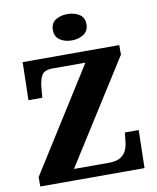

<svg xmlns="http://www.w3.org/2000/svg" viewBox="-99 -1015 895 1092"><g transform="rotate(-10 348.0 -469.5)"><path d="M44 0V-54L419 -649H230Q182 -649 167 -623.5Q152 -598 148 -554L143 -495H63L68 -714H626V-659L250 -65H452Q497 -65 521 -81Q545 -97 554.5 -121.5Q564 -146 566 -172L571 -219H651L646 0ZM366 -787Q325 -787 297 -806Q269 -825 269 -863Q269 -903 297 -921Q325 -939 366 -939Q405 -939 434 -921Q463 -903 463 -863Q463 -825 434 -806Q405 -787 366 -787Z"/></g></svg>

Font: Noto Serif Bengali ExtraBold
Style: Regular
Weight: 800
Designer: Juan Bruce, Universal Thirst, Indian Type Foundry and the Monotype Design Team.
Foundry: Monotype Imaging Inc.
Version: Version 2.003